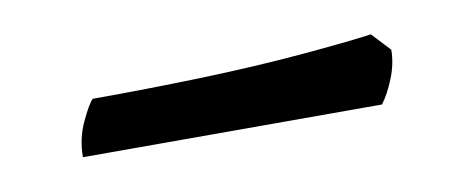

<svg xmlns="http://www.w3.org/2000/svg" viewBox="-26 -383 388 165"><g transform="rotate(-10 168.0 -300.5)"><path d="M38 -270Q38 -286 44.5 -300Q51 -314 55 -318Q101 -318 149 -319.5Q197 -321 237.5 -324.5Q278 -328 300 -331L315 -315Q315 -303 310 -290.5Q305 -278 299 -270Z"/></g></svg>

Font: Texturina 12pt ExtraLight
Style: Italic
Weight: 250
Italic angle: -11°
Designer: Guillermo Torres Carreño
Foundry: Omnibus-Type
Version: Version 1.002